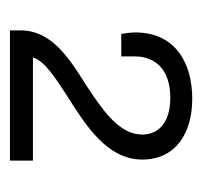

<svg xmlns="http://www.w3.org/2000/svg" viewBox="-30 -806 397 376"><g transform="rotate(90 168.0 -618.5)"><path d="M40 -440H295V-485H93C100 -508 133 -529 170 -553C227 -589 293 -631 293 -699C293 -764 242 -797 174 -797C104 -797 44 -764 44 -685C44 -676 46 -664 47 -658H91V-685C91 -718 110 -754 172 -754C218 -754 244 -733 244 -699C244 -654 197 -622 147 -589C94 -556 40 -521 40 -461Z"/></g></svg>

Font: Archivo ExtraLight
Style: Regular
Weight: 200
Designer: Hector Gatti
Foundry: Omnibus-Type
Version: Version 2.001